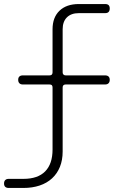

<svg xmlns="http://www.w3.org/2000/svg" viewBox="-20 -750 640 950"><path d="M290 -317V0Q290 42 276.5 75.5Q263 109 237.5 132.5Q212 156 176 168Q140 180 96 180H23Q12 180 6 174.5Q0 169 0 158Q0 147 6 141Q12 135 23 135H96Q167 135 203.5 98Q240 61 240 -10V-317Q240 -325 236.5 -328.5Q233 -332 225 -332H93Q82 -332 76 -338Q70 -344 70 -355Q70 -366 76 -371.5Q82 -377 93 -377H225Q233 -377 236.5 -381Q240 -385 240 -392V-605Q240 -664 274.5 -697Q309 -730 370 -730H500Q512 -730 517.5 -724.5Q523 -719 523 -708Q523 -697 517.5 -691Q512 -685 500 -685H370Q332 -685 311 -664Q290 -643 290 -605V-392Q290 -385 294 -381Q298 -377 305 -377H500Q511 -377 517 -371.5Q523 -366 523 -355Q523 -344 517 -338Q511 -332 500 -332H305Q298 -332 294 -328.5Q290 -325 290 -317Z"/></svg>

Font: Maple Mono Thin
Style: Italic
Weight: 250
Italic angle: -10°
Monospace: yes
Designer: subframe7536
Version: Version 7.000